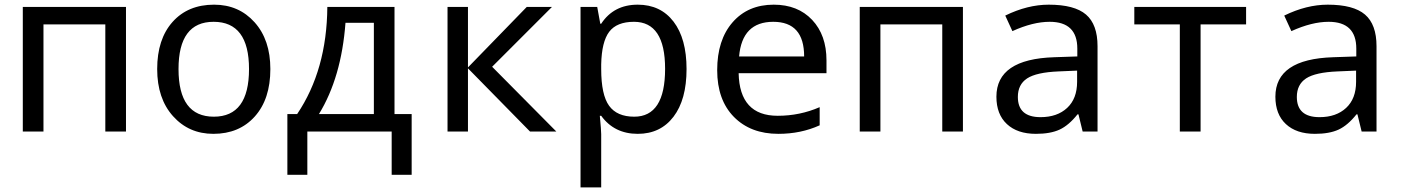

<svg xmlns="http://www.w3.org/2000/svg" viewBox="-20 -566 6041 826"><path d="M167 0H78.1V-536.1H522V0H433.1V-460.9H167Z M897.9 9.8Q792.5 9.8 724.4 -66.2Q656.2 -142.1 656.2 -269Q656.2 -397.5 722.4 -471.7Q788.6 -545.9 900.9 -545.9Q1007.3 -545.9 1075.2 -470.2Q1143.1 -394.5 1143.1 -269Q1143.1 -139.6 1076.2 -64.9Q1009.3 9.8 897.9 9.8ZM899.9 -64Q1051.3 -64 1051.3 -269Q1051.3 -472.2 898.9 -472.2Q748 -472.2 748 -269Q748 -64 899.9 -64Z M1751 186H1665V0H1302.2V186H1216.3V-75.2H1258.3Q1386.2 -265.1 1388.2 -536.1H1677.2V-75.2H1751ZM1588.4 -75.2V-467.8H1466.3Q1448.7 -232.9 1352.1 -75.2Z M2246.1 -536.1H2354.5L2097.2 -278.8L2373.5 0H2260.3L1993.2 -272V0H1905.3V-536.1H1993.2V-275.9Z M2566.4 -67.9H2560.5Q2566.4 -4.9 2566.4 11.2V240.2H2477.5V-536.1H2549.3L2562.5 -463.9H2566.4Q2620.1 -545.9 2723.6 -545.9Q2821.8 -545.9 2877.7 -472.9Q2933.6 -399.9 2933.6 -269Q2933.6 -137.2 2877.4 -63.7Q2821.3 9.8 2723.6 9.8Q2622.6 9.8 2566.4 -67.9ZM2566.4 -289.1V-269Q2566.4 -158.2 2600.3 -111.1Q2634.3 -64 2708.5 -64Q2841.3 -64 2841.3 -270Q2841.3 -472.2 2707.5 -472.2Q2633.3 -472.2 2600.8 -429.2Q2568.4 -386.2 2566.4 -289.1Z M3535.6 -251H3157.7Q3161.6 -67.9 3325.7 -67.9Q3420.9 -67.9 3506.3 -105V-26.9Q3425.3 9.8 3328.6 9.8Q3209 9.8 3137.2 -63.2Q3065.4 -136.2 3065.4 -264.2Q3065.4 -394 3131.6 -470Q3197.8 -545.9 3308.6 -545.9Q3412.1 -545.9 3473.9 -480.5Q3535.6 -415 3535.6 -306.2ZM3159.7 -323.2H3439.5Q3439.5 -472.2 3306.6 -472.2Q3172.4 -472.2 3159.7 -323.2Z M3767.6 0H3678.7V-536.1H4122.6V0H4033.7V-460.9H3767.6Z M4637.7 0 4619.6 -74.2H4615.7Q4578.1 -26.9 4538.6 -8.5Q4499 9.8 4436.5 9.8Q4356.9 9.8 4311.8 -32.2Q4266.6 -74.2 4266.6 -149.9Q4266.6 -312 4515.6 -319.8L4614.7 -323.2V-356.9Q4614.7 -472.2 4495.6 -472.2Q4423.8 -472.2 4335.4 -432.1L4304.7 -499Q4400.4 -545.9 4491.7 -545.9Q4602.5 -545.9 4652.1 -503.4Q4701.7 -460.9 4701.7 -367.2V0ZM4613.8 -262.2 4534.7 -258.8Q4439 -254.9 4398.9 -228.8Q4358.9 -202.6 4358.9 -148.9Q4358.9 -62 4456.5 -62Q4528.3 -62 4571 -101.8Q4613.8 -141.6 4613.8 -213.9Z M5340.8 -460.9H5145V0H5055.7V-460.9H4859.9V-536.1H5340.8Z M5837.9 0 5819.8 -74.2H5815.9Q5778.3 -26.9 5738.8 -8.5Q5699.2 9.8 5636.7 9.8Q5557.1 9.8 5512 -32.2Q5466.8 -74.2 5466.8 -149.9Q5466.8 -312 5715.8 -319.8L5814.9 -323.2V-356.9Q5814.9 -472.2 5695.8 -472.2Q5624 -472.2 5535.6 -432.1L5504.9 -499Q5600.6 -545.9 5691.9 -545.9Q5802.7 -545.9 5852.3 -503.4Q5901.9 -460.9 5901.9 -367.2V0ZM5814 -262.2 5734.9 -258.8Q5639.2 -254.9 5599.1 -228.8Q5559.1 -202.6 5559.1 -148.9Q5559.1 -62 5656.7 -62Q5728.5 -62 5771.2 -101.8Q5814 -141.6 5814 -213.9Z"/></svg>

Font: Noto Mono
Style: Regular
Weight: 400
Designer: Monotype Design Team
Foundry: Monotype Imaging Inc.
Version: Version 1.00